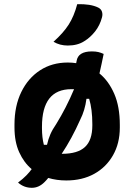

<svg xmlns="http://www.w3.org/2000/svg" viewBox="-20 -848 640 915"><path d="M348 -828Q411 -830 448 -812Q462 -805 466 -792Q470 -779 466 -765Q456 -727 433 -698Q410 -669 382 -652Q350 -631 303 -631Q265 -631 235 -649Q282 -691 307.5 -731Q333 -771 348 -828ZM303 -550Q324 -550 343 -547Q344 -552 345 -557Q352 -603 418 -603Q436 -603 448.5 -600Q461 -597 474 -591Q469 -566 464 -543Q459 -520 454 -498Q498 -462 524.5 -401Q551 -340 551 -253V-240Q551 -165 518.5 -108Q486 -51 429 -19.5Q372 12 296 12Q250 12 210 0Q202 10 192 20Q165 47 132 47Q94 47 66 22Q90 4 105.5 -12Q121 -28 131 -42Q94 -73 71.5 -122.5Q49 -172 49 -241V-254Q49 -343 81.5 -409.5Q114 -476 171 -513Q228 -550 303 -550ZM320 -423Q180 -423 180 -244V-237Q180 -193 189 -158H204Q210 -185 220 -208Q230 -231 248 -257Q272 -296 293 -337Q314 -378 333 -423Q332 -423 329.5 -423Q327 -423 320 -423ZM362 -277Q322 -187 274 -115H276Q350 -115 385 -147.5Q420 -180 420 -250V-257Q420 -327 405 -377H392Q385 -322 362 -277Z"/></svg>

Font: Recursive Mn Csl St
Style: Bold
Weight: 700
Monospace: yes
Version: Version 1.079;hotconv 1.0.112;makeotfexe 2.5.65598; ttfautoh